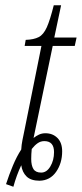

<svg xmlns="http://www.w3.org/2000/svg" viewBox="-20 -679 312 732"><path d="M3 23Q15 -14 29.5 -48.5Q44 -83 61 -109Q62 -127 65.5 -144.5Q69 -162 74 -186L138 -504H74L78 -527Q109 -528 127.5 -537.5Q146 -547 158.5 -575Q171 -603 185 -659H213L187 -536H272L265 -504H181L108 -153Q118 -161 129 -166Q140 -171 153 -171Q181 -171 199 -153Q217 -135 217 -102Q217 -57 194 -24Q171 9 131 10Q98 10 81.5 -6Q65 -22 61 -49Q52 -30 44.5 -9.5Q37 11 31 33ZM137 -21Q158 -21 172 -44.5Q186 -68 186 -99Q186 -141 149 -141Q135 -141 123.5 -133Q112 -125 101 -111Q100 -100 99.5 -91.5Q99 -83 99 -73Q99 -48 107.5 -34.5Q116 -21 137 -21Z"/></svg>

Font: Noto Serif ExtraCondensed ExtraLight
Style: Italic
Weight: 200
Width: 2
Italic angle: -12°
Designer: Monotype Design Team
Foundry: Monotype Imaging Inc.
Version: Version 2.014; ttfautohint (v1.8.4.7-5d5b)